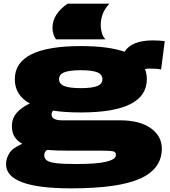

<svg xmlns="http://www.w3.org/2000/svg" viewBox="-20 -810 931 1050"><path d="M368 220Q13 220 13 88Q13 57 31 28Q49 -1 102 -24Q74 -39 59.5 -62.5Q45 -86 45 -120Q45 -162 71 -192.5Q97 -223 143 -244Q61 -289 61 -377Q61 -558 422 -558Q573 -558 661 -527Q700 -589 815 -589Q855 -589 881 -585L861 -430Q847 -433 830.5 -434Q814 -435 800 -435Q784 -435 773 -432Q783 -407 783 -377Q783 -195 422 -195Q335 -195 270 -205Q262 -196 262 -183Q262 -152 321 -152H636Q744 -152 804.5 -109Q865 -66 865 3Q865 113 747 166.5Q629 220 368 220ZM422 -328Q484 -328 512 -339.5Q540 -351 540 -377Q540 -403 512 -414.5Q484 -426 422 -426Q360 -426 331.5 -414.5Q303 -403 303 -377Q303 -351 331.5 -339.5Q360 -328 422 -328ZM222 39Q222 57 236.5 67.5Q251 78 289 82.5Q327 87 396 87Q512 87 563 74Q614 61 614 38Q614 27 608.5 22Q603 17 584.5 15.5Q566 14 527 14H356Q324 14 294 13Q264 12 237 10Q222 21 222 39ZM557 -595H286Q267 -624 267 -658Q267 -697 289 -730.5Q311 -764 350 -790H578Q551 -760 541 -731.5Q531 -703 531 -675Q531 -651 537.5 -629Q544 -607 557 -595Z"/></svg>

Font: Georama Extra Expanded ExtraBold
Style: Regular
Weight: 800
Width: 8
Designer: Jean-Baptiste Levee
Foundry: Production Type
Version: Version 1.000